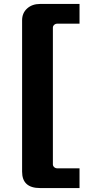

<svg xmlns="http://www.w3.org/2000/svg" viewBox="-20 -788 463 973"><path d="M383 -668H270Q261 -668 254.5 -662Q248 -656 248 -648V45Q248 53 254.5 59Q261 65 270 65H383V165H183Q92 165 92 82V-685Q92 -722 117.5 -745Q143 -768 183 -768H383Z"/></svg>

Font: Exo 2 Expanded
Style: Bold
Weight: 700
Width: 7
Designer: Natanael Gama
Version: Version 1.001;PS 001.001;hotconv 1.0.70;makeotf.lib2.5.58329